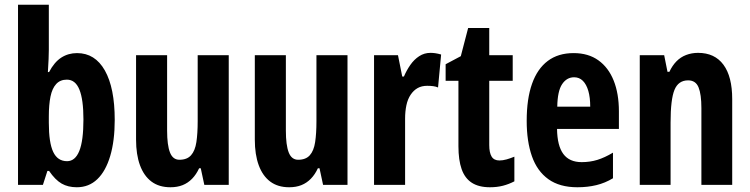

<svg xmlns="http://www.w3.org/2000/svg" viewBox="-20 -780 3164 810"><path d="M186 -570Q186 -554 185 -531Q184 -508 182 -476H187Q209 -518 238.5 -537Q268 -556 305 -556Q381 -556 422.5 -482.5Q464 -409 464 -274Q464 -186 445 -122Q426 -58 390.5 -24Q355 10 304 10Q267 10 240 -5.5Q213 -21 187 -59H180L161 0H56V-760H186ZM262 -444Q234 -444 217 -425.5Q200 -407 193 -372.5Q186 -338 186 -289V-262Q186 -178 204.5 -139Q223 -100 263 -100Q297 -100 314.5 -143Q332 -186 332 -276Q332 -360 315 -402Q298 -444 262 -444Z M945 -547V0H842L827 -70H820Q808 -44 790.5 -26Q773 -8 750.5 1Q728 10 699 10Q651 10 619 -14Q587 -38 570.5 -83Q554 -128 554 -191V-547H685V-229Q685 -168 697 -137Q709 -106 737 -106Q769 -106 786 -125Q803 -144 808.5 -180.5Q814 -217 814 -269V-547Z M1446 -547V0H1343L1328 -70H1321Q1309 -44 1291.5 -26Q1274 -8 1251.5 1Q1229 10 1200 10Q1152 10 1120 -14Q1088 -38 1071.5 -83Q1055 -128 1055 -191V-547H1186V-229Q1186 -168 1198 -137Q1210 -106 1238 -106Q1270 -106 1287 -125Q1304 -144 1309.5 -180.5Q1315 -217 1315 -269V-547Z M1796 -557Q1806 -557 1816.5 -555.5Q1827 -554 1841 -550L1828 -411Q1819 -415 1807.5 -416.5Q1796 -418 1782 -418Q1759 -418 1742 -408.5Q1725 -399 1712.5 -380.5Q1700 -362 1694.5 -336Q1689 -310 1689 -279V0H1558V-547H1659L1677 -457H1684Q1695 -483 1711 -506Q1727 -529 1748.5 -543Q1770 -557 1796 -557Z M2087 -103Q2101 -103 2117 -107.5Q2133 -112 2150 -119V-15Q2127 -3 2102 3.5Q2077 10 2047 10Q2000 10 1970.5 -9Q1941 -28 1927.5 -66.5Q1914 -105 1914 -163V-439H1860V-509L1924 -543L1955 -662H2044V-547H2143V-439H2044V-168Q2044 -136 2054 -119.5Q2064 -103 2087 -103Z M2400 -556Q2462 -556 2504.5 -525.5Q2547 -495 2569 -440Q2591 -385 2591 -310V-236H2330Q2331 -165 2356.5 -130.5Q2382 -96 2434 -96Q2469 -96 2500 -105.5Q2531 -115 2566 -136V-28Q2533 -8 2496 1Q2459 10 2416 10Q2341 10 2293.5 -24Q2246 -58 2224 -121Q2202 -184 2202 -270Q2202 -363 2224.5 -426.5Q2247 -490 2291 -523Q2335 -556 2400 -556ZM2402 -454Q2371 -454 2351.5 -425Q2332 -396 2331 -330H2470Q2470 -369 2462 -396.5Q2454 -424 2439 -439Q2424 -454 2402 -454Z M2925 -557Q2995 -557 3032 -507Q3069 -457 3069 -362V0H2939V-324Q2939 -382 2927 -411.5Q2915 -441 2883 -441Q2842 -441 2825.5 -401Q2809 -361 2809 -263V0H2679V-547H2782L2796 -477H2804Q2816 -503 2833.5 -521Q2851 -539 2874.5 -548Q2898 -557 2925 -557Z"/></svg>

Font: Noto Sans Khmer ExtraCondensed
Style: Bold
Weight: 700
Width: 2
Designer: Danh Hong and the Monotype Design Team
Foundry: Monotype Imaging Inc.
Version: Version 2.004